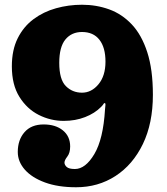

<svg xmlns="http://www.w3.org/2000/svg" viewBox="-20 -780 705 810"><path d="M252 -94Q252 -84.5 261.2 -75.8Q270.5 -67 296 -67Q340.5 -67 378 -130Q415.5 -193 423 -318Q424 -331 424.8 -337Q425.5 -343 423 -344.5Q419.5 -346.5 416.8 -341.5Q414 -336.5 406.5 -329Q380 -302 339 -286Q298 -270 249 -270Q193.5 -270 143.5 -295.2Q93.5 -320.5 61.8 -371.5Q30 -422.5 30 -500Q30 -569.5 54.8 -618.8Q79.5 -668 121.5 -699.2Q163.5 -730.5 216.5 -745.2Q269.5 -760 326 -760Q386.5 -760 440.5 -740.5Q494.5 -721 536 -677Q577.5 -633 601.2 -560Q625 -487 625 -380Q625 -260 582.8 -172.5Q540.5 -85 467.2 -37.5Q394 10 301 10Q225 10 169.8 -10.2Q114.5 -30.5 84.8 -64.2Q55 -98 55 -139Q55 -190 83.5 -222.5Q112 -255 164 -255Q214.5 -255 245.2 -230Q276 -205 276 -162Q276 -135 264 -119.5Q252 -104 252 -94ZM230 -515Q230 -444.5 257.8 -416.8Q285.5 -389 326 -389Q366 -389 395.5 -424.5Q425 -460 425 -520Q425 -579.5 399.5 -612.2Q374 -645 326 -645Q282 -645 256 -613.5Q230 -582 230 -515Z"/></svg>

Font: Besley* Fatface
Style: Regular
Weight: 900
Designer: Owen Earl
Foundry: indestructible type*
Version: Version 3.000; ttfautohint (v1.8.3)